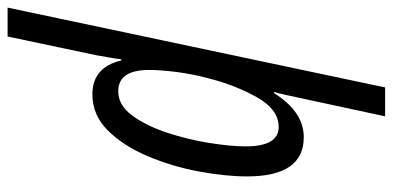

<svg xmlns="http://www.w3.org/2000/svg" viewBox="-332 -516 1033 505"><g transform="rotate(90 184.5 -263.5)"><path d="M-48 233H28L77 1Q79 -12 82.5 -30.5Q86 -49 88 -66H91Q109 10 180 10Q235 10 275.5 -31Q316 -72 343 -136Q370 -200 383 -270Q396 -340 396 -397Q396 -546 293 -546Q226 -546 177 -468H174Q179 -486 183 -505L238 -760H162ZM172 -58Q116 -58 116 -139Q116 -170 121.5 -212.5Q127 -255 139 -299Q156 -366 188 -423Q220 -480 266 -480Q317 -480 317 -393Q317 -354 308 -297.5Q299 -241 281 -186.5Q263 -132 236 -95Q209 -58 172 -58Z"/></g></svg>

Font: Noto Sans UI Condensed
Style: Italic
Weight: 400
Width: 3
Italic angle: -12°
Designer: Monotype Design Team
Foundry: Monotype Imaging Inc.
Version: Version 1.901